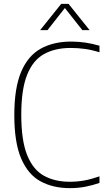

<svg xmlns="http://www.w3.org/2000/svg" viewBox="-20 -964 548 993"><path d="M341 9Q254.5 9 190 -26Q125.5 -61 89.8 -143.5Q54 -226 54 -369Q54 -508.5 89.2 -592Q124.5 -675.5 190.5 -712.2Q256.5 -749 348.5 -749Q422 -749 494.5 -727.5V-693.5Q455 -706 418.8 -711Q382.5 -716 345 -716Q264 -716 207 -684Q150 -652 120 -576.5Q90 -501 90 -371Q90 -236.5 120.8 -161Q151.5 -85.5 207.8 -54.8Q264 -24 340.5 -24Q379.5 -24 415.5 -30.5Q451.5 -37 494.5 -52V-18Q460.5 -6 422.5 1.5Q384.5 9 341 9ZM187.5 -808 296.5 -944H334.5L443.5 -808H406L315.5 -922.5L225.5 -808Z"/></svg>

Font: Encode Sans SemiCondensed SemiCondensed Thin
Style: Regular
Weight: 100
Width: 4
Designer: Multiple Designers
Foundry: Impallari Type
Version: Version 3.000; ttfautohint (v1.8.3) -l 8 -r 50 -G 200 -x 14 